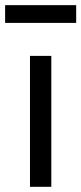

<svg xmlns="http://www.w3.org/2000/svg" viewBox="-50 -719 313 739"><path d="M65.4 0H147.5V-503.9H65.4ZM243.2 -699.2H-30.3V-630.9H243.2Z"/></svg>

Font: Wanted Sans
Style: Regular
Weight: 400
Designer: Original Design by Kil Hyung-jin and Kang Hanbin, Wanted Lab, Inc; Hangeul from Source Han Sans by Jang Soo-young and Ka
Foundry: Wanted Lab, Inc.
Version: Version 1.001;Glyphs 3.2 (3227)